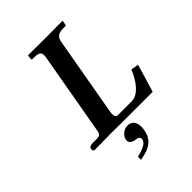

<svg xmlns="http://www.w3.org/2000/svg" viewBox="-251 -754 1088 1088"><g transform="rotate(-45 293.5 -210.0)"><path d="M248 -568.8Q249 -572.8 249 -582Q249 -598.6 237.8 -605.7Q226.6 -612.8 201.2 -612.8H187Q180.2 -612.8 180.2 -621.1L184.1 -645L186 -646Q283.2 -645 323.2 -645L459 -646L460.9 -645L457 -621.1Q455.6 -612.8 448.2 -612.8H433.1Q403.3 -612.8 389.2 -601.8Q375 -590.8 371.1 -568.8L287.1 -91.8Q285.2 -80.1 285.2 -75.2Q285.2 -45.9 304.2 -45.9H414.1Q450.7 -45.9 484.6 -81.8Q518.6 -117.7 541 -174.8L586.9 -167L537.1 0H286.1L209 -1L68.8 1L61 -7.8L63 -22.9Q65.9 -35.2 95.2 -35.2H125Q143.1 -35.2 150.4 -43.2Q157.7 -51.3 161.1 -75.2ZM301.8 34.2Q325.2 34.2 338.6 49.8Q352.1 65.4 352.1 95.2Q352.1 111.8 348.1 127Q344.2 147.5 335 163.1Q325.7 178.7 314.2 188.7Q302.7 198.7 286.1 206.3Q269.5 213.9 254.2 218Q238.8 222.2 217.8 226.1V201.2Q298.8 181.6 304.2 151.9Q305.2 148.9 305.2 145Q305.2 125 274.9 123Q260.3 121.6 248.5 113Q236.8 104.5 236.8 90.8Q236.8 86.9 237.8 85Q241.7 64 259.8 49.1Q277.8 34.2 301.8 34.2Z"/></g></svg>

Font: Linux Libertine G
Style: Bold Italic
Weight: 700
Italic angle: -11.5°
Designer: Philipp H. Poll
Foundry: Philipp H. Poll
Version: Version 4.1.0